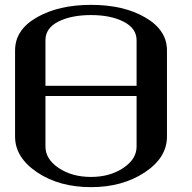

<svg xmlns="http://www.w3.org/2000/svg" viewBox="-20 -770 790 790"><path d="M667 -208Q667 -121.1 575.2 -60.5Q483.4 0 354.5 0Q223.6 0 132.8 -61Q42 -122.1 42 -208V-562.5Q42 -647.5 131.8 -698.7Q221.7 -750 354.5 -750Q488.3 -750 577.6 -698.2Q667 -646.5 667 -562.5ZM167 -417H542V-604.5Q542 -653.3 488.8 -680.7Q435.5 -708 354.5 -708Q273.4 -708 220.2 -681.2Q167 -654.3 167 -604.5ZM167 -375V-167Q167 -115.2 221.7 -78.6Q276.4 -42 354.5 -42Q431.6 -42 486.8 -78.6Q542 -115.2 542 -167V-375Z"/></svg>

Font: okolaks
Style: Bold
Weight: 600
Width: 8
Version: Version 000.6.0